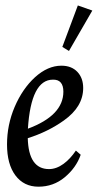

<svg xmlns="http://www.w3.org/2000/svg" viewBox="-20 -684 375 719"><path d="M325.7 -644.5 238.3 -493.2 213.4 -508.3 271.5 -663.6ZM217.3 -340.8Q217.3 -363.3 207.5 -374.8Q197.8 -386.2 178.2 -385.7Q96.2 -385.7 84.5 -202.1Q217.3 -251.5 217.3 -340.8ZM270 -414.6Q291.5 -391.6 291.5 -354.5Q291.5 -284.2 219.2 -232.9Q159.7 -190.4 84 -166.5Q86.9 -50.8 163.6 -50.8Q190.9 -50.8 217.8 -70.3Q243.2 -88.9 264.2 -120.1L282.2 -104.5Q265.6 -56.2 222.2 -20Q179.7 15.1 124 15.1Q69.3 15.1 37.6 -27.3Q6.3 -69.3 6.3 -143.1Q6.3 -216.3 34.7 -283.2Q64 -351.6 110.8 -394.5Q158.7 -438 210 -438Q248 -438 270 -414.6Z"/></svg>

Font: Neuton Cursive
Style: Regular
Weight: 500
Designer: Brian M Zick
Version: Version 1.43